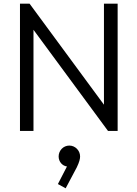

<svg xmlns="http://www.w3.org/2000/svg" viewBox="-20 -708 743 1038"><path d="M88 0H161V-547L564 0H616V-688H542V-142L140 -688H88ZM293 287 335 310 395 197C409 168 413 151 413 138C413 105 386 79 355 79C322 79 297 106 297 138C297 167 318 189 342 192Z"/></svg>

Font: MV Cash Light
Style: Regular
Weight: 300
Designer: Rodrigo Fuenzalida
Foundry: fragTYPE
Version: Version 1.100;Glyphs 3.1.2 (3151)